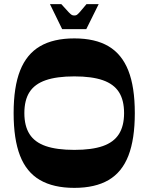

<svg xmlns="http://www.w3.org/2000/svg" viewBox="-20 -898 719 930"><path d="M340 12Q239 12 173.5 -26Q108 -64 77 -144Q46 -224 46 -350Q46 -477 77.5 -556.5Q109 -636 174 -674Q239 -712 340 -712Q441 -712 505.5 -674Q570 -636 601.5 -556.5Q633 -477 633 -350Q633 -224 602 -144Q571 -64 506 -26Q441 12 340 12ZM340 -172Q425 -172 478 -190.5Q531 -209 556 -248.5Q581 -288 581 -350Q581 -413 556 -452Q531 -491 478 -509.5Q425 -528 340 -528Q255 -528 201.5 -509.5Q148 -491 123 -452Q98 -413 98 -350Q98 -288 123 -248.5Q148 -209 201.5 -190.5Q255 -172 340 -172ZM281 -757 222 -878H277Q302 -850 312.5 -839Q323 -828 328 -825.5Q333 -823 340 -823Q347 -823 351.5 -825.5Q356 -828 366 -839Q376 -850 399 -878H458L398 -757Z"/></svg>

Font: Ojuju ExtraLight
Style: Bold
Weight: 700
Version: Version 1.000